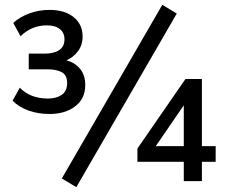

<svg xmlns="http://www.w3.org/2000/svg" viewBox="-20 -750 937 795"><path d="M186 -278Q137 -278 97.5 -292.5Q58 -307 32 -333L62 -387Q105 -342 179 -342Q214 -342 236 -357.5Q258 -373 258 -406Q258 -438 236.5 -450.5Q215 -463 177 -463H99V-528H166Q203 -528 225 -542.5Q247 -557 247 -588Q247 -614 228 -629.5Q209 -645 174 -645Q111 -645 65 -600L35 -655Q62 -680 101.5 -694.5Q141 -709 185 -709Q248 -709 285 -679Q322 -649 322 -599Q322 -563 302.5 -537.5Q283 -512 255 -500Q290 -491 311.5 -465Q333 -439 333 -398Q333 -341 291 -309.5Q249 -278 186 -278ZM296 25 236 -11 652 -730 712 -694ZM741 0V-80H549V-135L748 -423H816V-145H873V-80H816V0ZM741 -145V-314L625 -145Z"/></svg>

Font: Nunito Sans Medium
Style: Regular
Weight: 500
Designer: Vernon Adams
Foundry: Vernon Adams
Version: Version 3.101; ttfautohint (v1.8.4.7-5d5b);gftools[0.9.27]